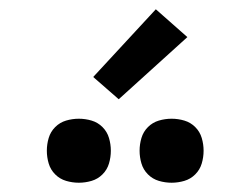

<svg xmlns="http://www.w3.org/2000/svg" viewBox="-20 -995 540 414"><path d="M350 -601Q336 -601 322.5 -605Q309 -609 299 -619Q289 -629 285 -642.5Q281 -656 281 -670Q281 -684 285 -697.5Q289 -711 299 -721Q309 -731 322.5 -735Q336 -739 350 -739Q364 -739 377.5 -735Q391 -731 401 -721Q411 -711 415 -697.5Q419 -684 419 -670Q419 -656 415 -642.5Q411 -629 401 -619Q391 -609 377.5 -605Q364 -601 350 -601ZM150 -601Q136 -601 122.5 -605Q109 -609 99 -619Q89 -629 85 -642.5Q81 -656 81 -670Q81 -684 85 -697.5Q89 -711 99 -721Q109 -731 122.5 -735Q136 -739 150 -739Q164 -739 177.5 -735Q191 -731 201 -721Q211 -711 215 -697.5Q219 -684 219 -670Q219 -656 215 -642.5Q211 -629 201 -619Q191 -609 177.5 -605Q164 -601 150 -601ZM236 -781 181 -829 316 -975 384 -915Z"/></svg>

Font: Iosevka SS08 Regular
Style: Bold
Weight: 700
Monospace: yes
Designer: Belleve Invis
Foundry: Belleve Invis
Version: Version 16.3.4; ttfautohint (v1.8.4)